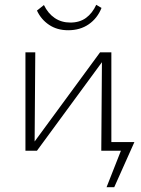

<svg xmlns="http://www.w3.org/2000/svg" viewBox="-20 -628 589 800"><path d="M435 0V-36H540L522 0ZM424 152 498 -36H540L456 152ZM402 0 405 -410H444V0ZM86 0V-410H127L124 0ZM110 0V-19L397 -410H421V-391L134 0ZM264 -502Q218 -502 184.5 -524.5Q151 -547 134 -584L163 -607Q180 -572 208 -553Q236 -534 273 -534Q312 -534 338.5 -553.5Q365 -573 381 -608L403 -595Q386 -552 350 -527Q314 -502 264 -502Z"/></svg>

Font: Ysabeau Office ExtraLight
Style: Regular
Weight: 250
Designer: Christian Thalmann (Catharsis Fonts)
Version: Version 2.001;gftools[0.9.30]; featfreeze: tnum,lnum,ss02